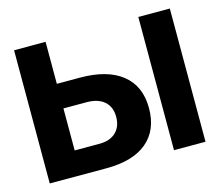

<svg xmlns="http://www.w3.org/2000/svg" viewBox="-80 -622 829 724"><g transform="rotate(-15 334.0 -260.0)"><path d="M30 -520H153V-356H243Q350 -356 407.5 -310Q465 -264 465 -178Q465 -92 410 -46Q355 0 252 0H30ZM250 -96Q291 -96 314 -118Q337 -140 337 -178Q337 -217 312.5 -238.5Q288 -260 243 -260H153V-96ZM515 -520H638V0H515Z"/></g></svg>

Font: Non Bureau Medium
Style: Regular
Weight: 500
Designer: Jona Saucedo
Foundry: Non Foundry
Version: Version 1.000; ttfautohint (v1.8.4)